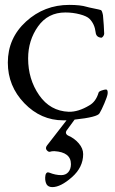

<svg xmlns="http://www.w3.org/2000/svg" viewBox="-20 -478 469 785"><path d="M263 -458Q309 -458 335 -450Q341 -448 363.5 -443.5Q386 -439 392 -437Q397 -436 401 -416Q405 -373 406 -340Q406 -335 401.5 -329Q397 -323 393 -324Q373 -326 371 -346Q367 -380 346 -401Q335 -412 306.5 -419.5Q278 -427 247 -427Q176 -427 135.5 -370Q95 -313 95 -239Q95 -154 140 -89Q185 -24 261 -21Q300 -20 345 -47Q372 -62 383 -99Q384 -104 395.5 -108Q407 -112 413 -112Q422 -112 420 -94Q418 -82 406.5 -55Q395 -28 387 -15Q379 1 285 11L252 56Q248 63 250.5 68.5Q253 74 258 76Q284 87 302 108Q320 129 320 152Q320 206 274 246.5Q228 287 194 287Q177 287 170 275Q162 259 166 237Q170 223 182 228Q207 238 230 238Q249 238 259.5 225.5Q270 213 270 193Q270 144 202 140Q191 140 186 142Q179 145 171.5 136.5Q164 128 172 117L252 14H239Q147 14 79.5 -56Q12 -126 12 -222Q12 -322 86.5 -390Q161 -458 263 -458Z"/></svg>

Font: EB Garamond 12 All SC
Style: AllSC
Weight: 400
Version: Version 0.016 ; ttfautohint (v0.97) -l 8 -r 50 -G 200 -x 0 -